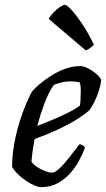

<svg xmlns="http://www.w3.org/2000/svg" viewBox="-20 -773 438 793"><path d="M149 0Q139 0 122.5 -7Q106 -14 88 -26Q70 -38 54.5 -53Q39 -68 30 -84Q30 -129 38.5 -177Q47 -225 60.5 -268.5Q74 -312 88.5 -346Q103 -380 114 -397Q123 -408 143 -425Q163 -442 190 -459.5Q217 -477 248 -488.5Q279 -500 312 -500Q327 -500 347 -489Q367 -478 382 -464Q397 -450 398 -441Q395 -419 387.5 -396Q380 -373 370 -353Q360 -333 351 -320Q333 -302 296.5 -279.5Q260 -257 214.5 -236Q169 -215 123 -199Q117 -167 114 -144Q111 -121 110 -105Q117 -94 132 -84Q147 -74 164.5 -67Q182 -60 194 -60Q203 -60 213 -67Q223 -74 236.5 -88Q250 -102 267 -124Q284 -146 308 -177Q316 -177 322.5 -172.5Q329 -168 331 -163Q322 -138 306.5 -109.5Q291 -81 268.5 -56Q246 -31 216.5 -15.5Q187 0 149 0ZM134 -253Q168 -266 201 -280Q234 -294 263 -308.5Q292 -323 310 -337Q312 -348 312.5 -360Q313 -372 313 -382Q314 -396 313.5 -409Q313 -422 309 -433Q300 -435 290.5 -436Q281 -437 271 -437Q253 -437 235.5 -433Q218 -429 202 -422Q180 -390 163 -344.5Q146 -299 134 -253ZM334 -565 181 -695Q188 -708 201 -721.5Q214 -735 227.5 -744Q241 -753 248 -753Q256 -753 275 -732.5Q294 -712 319 -675Q344 -638 368 -588Q363 -583 353.5 -575.5Q344 -568 334 -565Z"/></svg>

Font: Texturina Medium 12pt
Style: Italic
Weight: 400
Italic angle: -11°
Version: Version 1.002